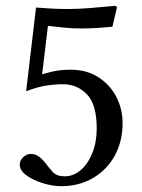

<svg xmlns="http://www.w3.org/2000/svg" viewBox="-20 -631 490 661"><path d="M313 -189Q313 -271 279.5 -306Q246 -341 197 -341Q170 -341 140 -336.5Q110 -332 70 -317L104 -605Q130 -603 157 -601.5Q184 -600 212 -600Q252 -600 292.5 -603.5Q333 -607 376 -611L383 -607L367 -539Q306 -533 262 -533Q226 -533 199.5 -536Q173 -539 145 -542L125 -375Q139 -380 165 -385.5Q191 -391 223 -391Q279 -391 319 -365Q359 -339 380.5 -297.5Q402 -256 402 -207Q402 -144 375 -95Q348 -46 300 -18Q252 10 190 10Q162 10 128.5 0Q95 -10 71.5 -27Q48 -44 48 -64Q48 -79 60 -90Q72 -101 86 -101Q102 -101 114.5 -91.5Q127 -82 137 -69Q148 -54 161.5 -39Q175 -24 203 -24Q233 -24 258 -45.5Q283 -67 298 -104.5Q313 -142 313 -189Z"/></svg>

Font: Ponomar
Style: Regular
Weight: 400
Version: Version 1.301; ttfautohint (v1.8.4.7-5d5b)